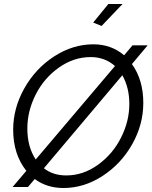

<svg xmlns="http://www.w3.org/2000/svg" viewBox="-20 -937 762 962"><path d="M594 -917 489 -807 447 -824 523 -917ZM720 -710 641 -616Q698 -537 698 -421Q698 -313 642.5 -214.5Q587 -116 494 -55.5Q401 5 298 5Q215 5 154 -40L120 0H43L112 -81Q46 -164 46 -287Q46 -395 102 -494.5Q158 -594 251.5 -654.5Q345 -715 448 -715Q537 -715 602 -660L644 -710ZM117 -293Q117 -201 159 -138L556 -606Q506 -651 434 -651Q349 -651 274.5 -598Q200 -545 158.5 -462.5Q117 -380 117 -293ZM628 -416Q628 -498 593 -560L200 -94Q245 -58 312 -58Q397 -58 471 -111.5Q545 -165 586.5 -247.5Q628 -330 628 -416Z"/></svg>

Font: Raleway-v4020
Style: Italic
Weight: 400
Italic angle: -12°
Designer: Matt McInerney, Pablo Impallari, Rodrigo Fuenzalida
Foundry: Matt McInerney, Pablo Impallari, Rodrigo Fuenzalida
Version: Version 4.020;PS 004.020;hotconv 1.0.88;makeotf.lib2.5.64775